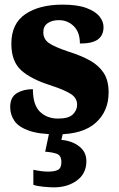

<svg xmlns="http://www.w3.org/2000/svg" viewBox="-20 -570 512 829"><path d="M228 10Q149 10 104.5 -6Q60 -22 42 -48.5Q24 -75 24 -108Q24 -150 52.5 -167.5Q81 -185 122 -185Q122 -117 152.5 -87.5Q183 -58 231 -58Q276 -58 294.5 -76Q313 -94 313 -118Q313 -147 285.5 -164.5Q258 -182 200 -201Q114 -228 71.5 -266.5Q29 -305 29 -381Q29 -468 89.5 -509Q150 -550 250 -550Q314 -550 353 -535.5Q392 -521 409.5 -499Q427 -477 427 -453Q427 -418 403 -400Q379 -382 325 -382Q325 -431 298.5 -457Q272 -483 234 -483Q205 -483 186 -470Q167 -457 167 -431Q167 -402 190 -385Q213 -368 279 -346Q330 -330 368 -309Q406 -288 427.5 -255.5Q449 -223 449 -171Q449 -90 393.5 -40Q338 10 228 10ZM212 239Q198 239 169.5 236.5Q141 234 124 228V163Q161 171 188 171Q215 171 230 163.5Q245 156 245 130Q245 101 225 94Q205 87 175 85L195 -9H255L245 34Q291 38 322 62Q353 86 353 126Q353 179 312.5 209Q272 239 212 239Z"/></svg>

Font: Noto Serif SemiCondensed Black
Style: Regular
Weight: 900
Width: 4
Designer: Monotype Design Team
Foundry: Monotype Imaging Inc.
Version: Version 2.014; ttfautohint (v1.8.4.7-5d5b)